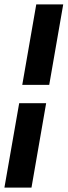

<svg xmlns="http://www.w3.org/2000/svg" viewBox="-34 -731 311 883"><path d="M-13.7 131.8 54.2 -256.3H178.2L110.8 131.8ZM192.4 -340.8H68.4L132.8 -710.9H256.8Z"/></svg>

Font: RobotoInd
Style: Bold Italic
Weight: 700
Italic angle: -12°
Designer: Google
Version: Version 2.001150; 2014